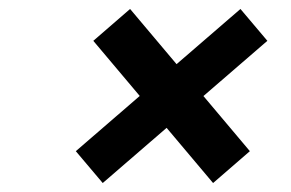

<svg xmlns="http://www.w3.org/2000/svg" viewBox="-20 -570 649 428"><path d="M209 -162 149 -233 516 -550 576 -479ZM455 -162 188 -479 270 -550 537 -233Z"/></svg>

Font: Exo Thin SemiBold
Style: Italic
Weight: 600
Italic angle: -9°
Version: Version 2.000